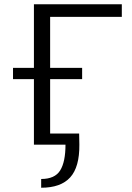

<svg xmlns="http://www.w3.org/2000/svg" viewBox="-20 -678 621 900"><path d="M139 -307H41V-360H139V-658H551V-599H215V-360H365V-307H215V-52H351L352 0Q353 105 309 153.5Q265 202 173 202V161Q237 161 262 121Q287 81 287 0H139Z"/></svg>

Font: QiushuiShotai Bright
Style: Regular
Weight: 400
Designer: Christian Thalmann (Catharsis Fonts)
Version: Version 1.250;